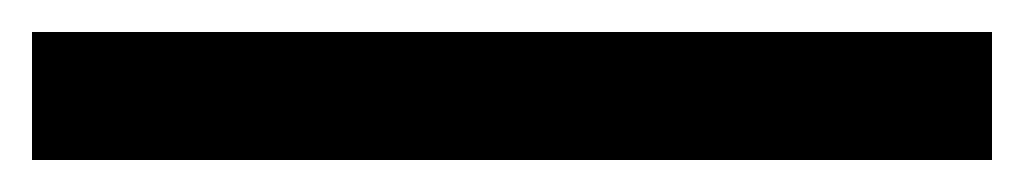

<svg xmlns="http://www.w3.org/2000/svg" viewBox="-20 54 640 120"><path d="M0 154V74H600V154Z"/></svg>

Font: Noto Sans Mono
Style: Regular
Weight: 400
Designer: Monotype Design Team
Foundry: Monotype Imaging Inc.
Version: Version 2.014